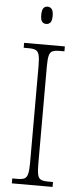

<svg xmlns="http://www.w3.org/2000/svg" viewBox="-61 -939 405 972"><g transform="rotate(5 142.0 -453.5)"><path d="M38 0V-25H63Q87 -25 99 -30.5Q111 -36 116 -54Q121 -72 121 -109V-605Q121 -642 116 -660Q111 -678 99 -683.5Q87 -689 63 -689H38V-714H245V-689H221Q197 -689 184.5 -683.5Q172 -678 167.5 -660Q163 -642 163 -605V-109Q163 -72 167.5 -54Q172 -36 184.5 -30.5Q197 -25 221 -25H245V0ZM141 -819Q128 -819 120 -828Q112 -837 112 -863Q112 -888 120 -897.5Q128 -907 141 -907Q153 -907 161.5 -897.5Q170 -888 170 -863Q170 -837 161.5 -828Q153 -819 141 -819Z"/></g></svg>

Font: Noto Serif Ethiopic Condensed ExtraLight
Style: Regular
Weight: 200
Width: 3
Designer: Monotype Design Team
Foundry: Monotype Imaging Inc.
Version: Version 2.102; ttfautohint (v1.8.4.7-5d5b)